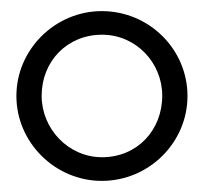

<svg xmlns="http://www.w3.org/2000/svg" viewBox="-20 -798 371 349"><path d="M165 -469.2C251 -469.2 320.8 -539.1 320.8 -623.5C320.8 -708.5 251 -777.8 165 -777.8C80.1 -777.8 9.8 -708 9.8 -623.5C9.8 -539.1 80.1 -469.2 165 -469.2ZM165.5 -512.2C104.5 -512.2 55.7 -563.5 55.7 -624C55.7 -686.5 102.1 -734.9 165.5 -734.9C226.6 -734.9 274.9 -684.6 274.9 -624C274.9 -561 229 -512.2 165.5 -512.2Z"/></svg>

Font: Merriweather
Style: Light
Weight: 250
Designer: Eben Sorkin ( eben@eyebytes.com )
Foundry: Sorkin Type Co.
Version: Version 1.003